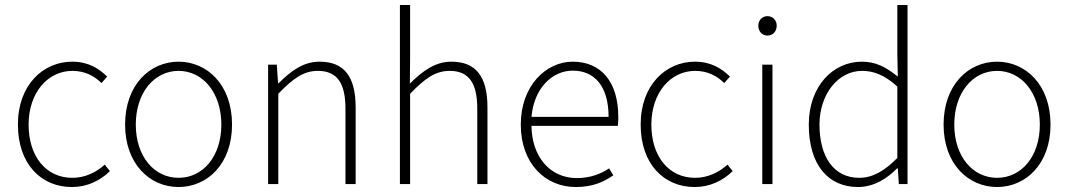

<svg xmlns="http://www.w3.org/2000/svg" viewBox="-20 -740 4296 772"><path d="M269 12C330 12 382 -13 422 -52L401 -78C368 -48 323 -25 271 -25C165 -25 95 -111 95 -239C95 -367 172 -455 271 -455C321 -455 359 -435 388 -406L411 -432C378 -464 336 -492 270 -492C154 -492 52 -399 52 -239C52 -80 146 12 269 12Z M698 12C813 12 913 -80 913 -239C913 -399 813 -492 698 -492C583 -492 483 -399 483 -239C483 -80 583 12 698 12ZM698 -25C600 -25 526 -111 526 -239C526 -367 600 -455 698 -455C796 -455 870 -367 870 -239C870 -111 796 -25 698 -25Z M1058 0H1099V-363C1158 -424 1200 -455 1258 -455C1336 -455 1369 -405 1369 -303V0H1410V-308C1410 -432 1364 -492 1265 -492C1199 -492 1149 -454 1100 -405H1098L1093 -480H1058Z M1588 0H1629V-363C1688 -424 1730 -455 1788 -455C1866 -455 1899 -405 1899 -303V0H1940V-308C1940 -432 1894 -492 1795 -492C1729 -492 1679 -454 1628 -404L1629 -510V-720H1588Z M2295 12C2366 12 2409 -10 2446 -35L2429 -63C2395 -40 2352 -24 2299 -24C2190 -24 2118 -112 2117 -234H2464C2466 -247 2466 -258 2466 -270C2466 -412 2396 -492 2283 -492C2176 -492 2074 -396 2074 -239C2074 -82 2173 12 2295 12ZM2117 -270C2127 -386 2201 -456 2283 -456C2370 -456 2427 -394 2427 -270Z M2773 12C2834 12 2886 -13 2926 -52L2905 -78C2872 -48 2827 -25 2775 -25C2669 -25 2599 -111 2599 -239C2599 -367 2676 -455 2775 -455C2825 -455 2863 -435 2892 -406L2915 -432C2882 -464 2840 -492 2774 -492C2658 -492 2556 -399 2556 -239C2556 -80 2650 12 2773 12Z M3045 0H3086V-480H3045ZM3066 -597C3087 -597 3103 -613 3103 -637C3103 -659 3087 -675 3066 -675C3045 -675 3029 -659 3029 -637C3029 -613 3045 -597 3066 -597Z M3430 12C3494 12 3548 -23 3587 -63H3590L3594 0H3629V-720H3588V-521L3590 -432C3542 -470 3503 -492 3445 -492C3330 -492 3232 -394 3232 -239C3232 -77 3310 12 3430 12ZM3435 -25C3332 -25 3275 -110 3275 -239C3275 -360 3349 -455 3446 -455C3494 -455 3537 -438 3588 -392V-105C3537 -53 3489 -25 3435 -25Z M3989 12C4104 12 4204 -80 4204 -239C4204 -399 4104 -492 3989 -492C3874 -492 3774 -399 3774 -239C3774 -80 3874 12 3989 12ZM3989 -25C3891 -25 3817 -111 3817 -239C3817 -367 3891 -455 3989 -455C4087 -455 4161 -367 4161 -239C4161 -111 4087 -25 3989 -25Z"/></svg>

Font: Source Sans Pro Light
Style: Regular
Weight: 300
Designer: Paul D. Hunt
Foundry: Adobe Systems Incorporated
Version: Version 3.006;hotconv 1.0.111;makeotfexe 2.5.65597